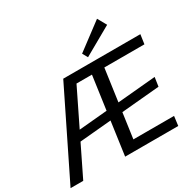

<svg xmlns="http://www.w3.org/2000/svg" viewBox="-229 -1157 1375 1365"><g transform="rotate(-30 458.5 -474.5)"><path d="M314 -700H416L74 0H-30ZM194 -324 883 -386 872 -312 183 -250ZM516 -700H947L936 -623H585L615 -681L522 -19L508 -77H864L854 0H418ZM596 -700 585 -623H370L381 -700ZM776 -876 543 -744 519 -787 735 -949Z"/></g></svg>

Font: Pathway Extreme 28pt Medium
Style: Italic
Weight: 500
Italic angle: -8°
Designer: Eduardo Rodriguez Tunni
Foundry: Eduardo Rodriguez Tunni
Version: Version 1.001;gftools[0.9.26]